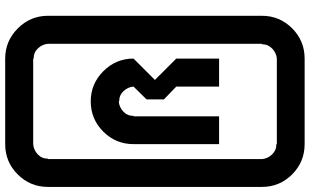

<svg xmlns="http://www.w3.org/2000/svg" viewBox="-292 -624 1207 748"><g transform="rotate(-90 312.0 -249.5)"><path d="M458.3 225Q480 223.3 497.1 207.1Q514.2 190.8 514.2 166.7H515.8V-666.7Q514.2 -688.3 498.3 -705.4Q482.5 -722.5 458.3 -722.5V-724.2H125Q102.5 -722.5 85.4 -706.7Q68.3 -690.8 68.3 -666.7H66.7V166.7Q68.3 189.2 84.6 206.2Q100.8 223.3 125 223.3V225ZM458.3 333.3H125Q55.8 333.3 7.1 284.6Q-41.7 235.8 -41.7 166.7V-666.7Q-41.7 -735.8 7.1 -784.6Q55.8 -833.3 125 -833.3H458.3Q526.7 -833.3 575.8 -784.2Q625 -735 625 -666.7V166.7Q625 235.8 576.2 284.6Q527.5 333.3 458.3 333.3ZM349.2 -166.7 299.2 -215V-282.5L349.2 -333.3Q347.5 -355 331.7 -372.1Q315.8 -389.2 291.7 -389.2V-390.8Q269.2 -389.2 252.1 -373.3Q235 -357.5 235 -333.3H233.3V0H125V-333.3Q125 -402.5 173.8 -451.2Q222.5 -500 291.7 -500Q360 -500 409.2 -450.8Q458.3 -401.7 458.3 -333.3L375 -250L458.3 -166.7V0H349.2Z"/></g></svg>

Font: 0xA000-Squareish-Mono
Style: Squareish-Mono-Bold
Weight: 700
Version: Version 0.1